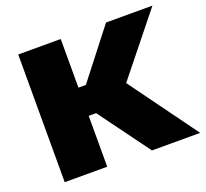

<svg xmlns="http://www.w3.org/2000/svg" viewBox="-119 -830 1041 972"><g transform="rotate(-20 401.5 -344.0)"><path d="M71 0V-688H300V-426H340L544 -688H794L535 -365L801 0H541L340 -274H300V0Z"/></g></svg>

Font: Saira Expanded ExtraBold
Style: Regular
Weight: 800
Width: 7
Designer: Hector Gatti with collaboration of the Omnibus-Type team
Foundry: Omnibus-Type
Version: Version 1.101